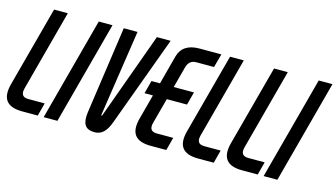

<svg xmlns="http://www.w3.org/2000/svg" viewBox="-122 -1044 2361 1349"><g transform="rotate(15 1058.0 -369.5)"><path d="M210 0H96Q-73 0 -28 -166L128 -749H228L71 -160Q54 -95 116 -95H235Z M553 -749 353 0H253L453 -749Z M735 -749 641 -124Q640 -115 643 -115Q646 -115 649 -123L876 -749H976L735 -93Q715 -38 688.5 -14Q662 10 625 10Q573 10 554 -20.5Q535 -51 544 -114L635 -749Z M1189 -650Q1137 -650 1122 -595L1081 -441H1228L1203 -346H1056L1006 -160Q989 -95 1051 -95H1170L1145 0H1031Q862 0 907 -166L955 -346H894L919 -441H981L1037 -652Q1064 -749 1186 -749H1345L1318 -650Z M1490 0H1376Q1207 0 1252 -166L1408 -749H1508L1351 -160Q1334 -95 1396 -95H1515Z M1810 0H1696Q1527 0 1572 -166L1728 -749H1828L1671 -160Q1654 -95 1716 -95H1835Z M2153 -749 1953 0H1853L2053 -749Z"/></g></svg>

Font: Air America
Style: Regular
Weight: 400
Designer: William G. Sherman
Foundry: Aaron Bell – Saja Typeworks
Version: Version 1.100;PS 001.100;hotconv 1.0.88;makeotf.lib2.5.64775